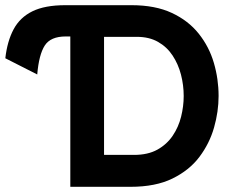

<svg xmlns="http://www.w3.org/2000/svg" viewBox="-26 -720 918 740"><path d="M117.5 -433 -5.5 -495.5Q2 -561.5 26.5 -607.2Q51 -653 99 -676.5Q147 -700 225.5 -700H365V-579.5H227.5Q169 -579.5 146.5 -544.5Q124 -509.5 117.5 -433ZM245 0V-700H481Q572.5 -700 636.2 -670.2Q700 -640.5 740 -590.2Q780 -540 798.2 -477.8Q816.5 -415.5 816.5 -350Q816.5 -290 799 -228.5Q781.5 -167 742.5 -115.2Q703.5 -63.5 638.5 -31.8Q573.5 0 477 0ZM375 -123H490.5Q544 -123 580.5 -143.2Q617 -163.5 639.5 -196.8Q662 -230 672 -270.2Q682 -310.5 682 -350Q682 -392 671.5 -432.5Q661 -473 639.2 -506Q617.5 -539 583.2 -558.5Q549 -578 501.5 -578H375Z"/></svg>

Font: Undotted
Style: Bold
Weight: 700
Designer: Delve Withrington, Dave Bailey, Thomas Jockin
Foundry: Delve Fonts LLC
Version: Version 4.000